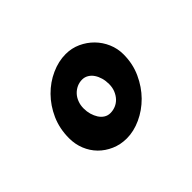

<svg xmlns="http://www.w3.org/2000/svg" viewBox="-71 -737 499 499"><g transform="rotate(-45 179.0 -487.0)"><path d="M225.1 -485.8Q225.1 -497.6 222.2 -507.8Q219.2 -518.1 213.9 -526.1Q208.5 -534.2 200.7 -538.8Q192.9 -543.5 183.6 -543.5Q173.8 -543.5 164.8 -539.6Q155.8 -535.6 148.7 -528.3Q141.6 -521 137.5 -510.5Q133.3 -500 133.3 -487.3Q133.3 -476.1 136.2 -465.8Q139.2 -455.6 144.3 -447.5Q149.4 -439.5 157 -434.6Q164.6 -429.7 174.3 -429.7Q183.6 -429.7 192.9 -433.3Q202.1 -437 209.2 -444.3Q216.3 -451.7 220.7 -462.2Q225.1 -472.7 225.1 -485.8ZM306.2 -513.7Q306.2 -479 292.7 -449.7Q279.3 -420.4 258.1 -398.9Q236.8 -377.4 210.2 -365.2Q183.6 -353 157.7 -353Q134.8 -353 115.2 -361.6Q95.7 -370.1 81.5 -384.5Q67.4 -398.9 59.6 -418.2Q51.8 -437.5 51.8 -459.5Q51.8 -494.6 64.9 -524.2Q78.1 -553.7 99.4 -575.2Q120.6 -596.7 147.2 -608.6Q173.8 -620.6 200.2 -620.6Q222.2 -620.6 241.5 -611.8Q260.7 -603 275.1 -588.4Q289.6 -573.7 297.9 -554.4Q306.2 -535.2 306.2 -513.7Z"/></g></svg>

Font: Gentium Book Basic
Style: Bold
Weight: 700
Designer: J. Victor Gaultney and Annie Olsen
Foundry: SIL International
Version: Version 1.102; 2013; Maintenance release